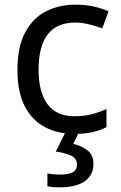

<svg xmlns="http://www.w3.org/2000/svg" viewBox="-20 -566 520 826"><path d="M300 10Q229 10 173.5 -19Q118 -48 86.5 -109Q55 -170 55 -265Q55 -364 88 -426Q121 -488 177.5 -517Q234 -546 306 -546Q347 -546 385 -537.5Q423 -529 447 -517L420 -444Q396 -453 364 -461Q332 -469 304 -469Q146 -469 146 -266Q146 -169 184.5 -117.5Q223 -66 299 -66Q343 -66 376.5 -75Q410 -84 438 -97V-19Q411 -5 378.5 2.5Q346 10 300 10ZM382 139Q382 187 345 213.5Q308 240 234 240Q202 240 184 235V180Q193 182 208 183.5Q223 185 237 185Q273 185 292 175.5Q311 166 311 141Q311 115 284.5 103Q258 91 220 86L263 0H321L295 53Q331 61 356.5 81Q382 101 382 139Z"/></svg>

Font: Noto Sans Takri
Style: Regular
Weight: 400
Designer: Monotype Design Team
Foundry: Monotype Imaging Inc.
Version: Version 2.003; ttfautohint (v1.8.4.7-5d5b)